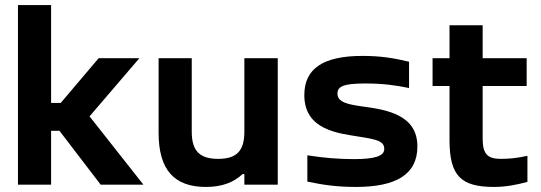

<svg xmlns="http://www.w3.org/2000/svg" viewBox="-20 -730 2139 759"><path d="M51 -710V0H182V-213H215L378 0H547L334 -270L531 -500H370L220 -323H182V-710Z M1078 0V-500H946V-209C946 -135 917 -102 842 -102C768 -102 738 -135 738 -209V-500H607V-205C607 -58 669 9 794 9C861 9 906 -11 939 -42H946V0Z M1398 -190C1468 -179 1499 -173 1499 -141C1499 -113 1462 -101 1379 -101C1317 -101 1260 -106 1195 -116V-12C1262 2 1316 9 1387 9C1545 9 1630 -40 1630 -151C1630 -276 1510 -296 1414 -309C1357 -317 1314 -325 1314 -360C1314 -388 1337 -400 1424 -400C1493 -400 1545 -393 1597 -382V-486C1535 -501 1482 -509 1413 -509C1259 -509 1183 -460 1183 -354C1183 -215 1320 -203 1398 -190Z M1959 -102C1906 -102 1888 -123 1888 -182V-390H2062V-500H1888V-630H1757V-500H1690V-390H1757V-176C1757 -34 1803 9 1933 9C1978 9 2021 1 2065 -11V-114C2023 -105 1994 -102 1959 -102Z"/></svg>

Font: LT Wave Alt Bold
Style: Regular
Weight: 700
Designer: Daniel Lyons
Version: Version 2.5 (Glyphs App)